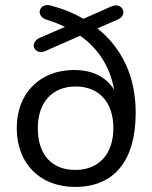

<svg xmlns="http://www.w3.org/2000/svg" viewBox="-20 -728 600 757"><path d="M276 9C431 9 515 -95 515 -284C515 -426 461 -539 364 -616L444 -651C488 -670 461 -721 420 -703L309 -654C271 -676 230 -693 181 -706C133 -719 118 -663 165 -650C190 -642 214 -633 236 -622L137 -579C92 -559 117 -508 159 -527L296 -587C366 -538 414 -466 430 -374C397 -427 342 -452 272 -452C137 -452 46 -360 46 -223C46 -83 138 9 276 9ZM277 -58C184 -58 129 -118 129 -223C129 -324 186 -387 278 -387C371 -387 427 -324 427 -223C427 -121 370 -58 277 -58Z"/></svg>

Font: SN Pro Book
Style: Regular
Weight: 350
Designer: Tobias Whetton
Foundry: Supernotes
Version: Version 1.003;Glyphs 3.3 (3324)